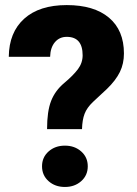

<svg xmlns="http://www.w3.org/2000/svg" viewBox="-20 -741 549 767"><path d="M168 -225.1Q168 -296.4 184.1 -337.6Q200.2 -378.9 236.3 -409.2Q272.5 -439.5 291.3 -464.6Q310.1 -489.7 310.1 -520Q310.1 -593.8 246.6 -593.8Q217.3 -593.8 199.2 -572.3Q181.2 -550.8 180.2 -514.2H15.1Q16.1 -611.8 76.7 -666.3Q137.2 -720.7 246.6 -720.7Q355.5 -720.7 415.3 -670.4Q475.1 -620.1 475.1 -527.3Q475.1 -486.8 459 -453.6Q442.9 -420.4 407.2 -385.7L351.1 -333.5Q327.1 -310.5 317.9 -286.4Q308.6 -262.2 307.6 -225.1ZM147.9 -76.7Q147.9 -112.8 174.1 -136Q200.2 -159.2 239.3 -159.2Q278.3 -159.2 304.4 -136Q330.6 -112.8 330.6 -76.7Q330.6 -40.5 304.4 -17.3Q278.3 5.9 239.3 5.9Q200.2 5.9 174.1 -17.3Q147.9 -40.5 147.9 -76.7Z"/></svg>

Font: Roboto Black
Style: Regular
Weight: 900
Designer: Google
Version: Version 2.134; 2016